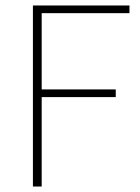

<svg xmlns="http://www.w3.org/2000/svg" viewBox="-20 -680 510 700"><path d="M100 0V-660H452V-632H132V-354H402V-326H132V0Z"/></svg>

Font: Source Sans 3 VF
Style: Regular
Weight: 200
Designer: Paul D. Hunt
Foundry: Adobe
Version: Version 3.046;hotconv 1.0.118;makeotfexe 2.5.65603